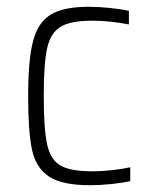

<svg xmlns="http://www.w3.org/2000/svg" viewBox="-20 -538 448 566"><path d="M63 -254Q63 -362 77.5 -417Q92 -472 129.5 -495Q167 -518 242 -518Q271 -518 304.5 -514.5Q338 -511 360 -506V-466Q303 -477 251 -477Q188 -477 158.5 -459Q129 -441 119 -396Q109 -351 109 -256Q109 -157 119 -112Q129 -67 158.5 -50Q188 -33 253 -33Q280 -33 311.5 -36.5Q343 -40 364 -45V-4Q342 1 309 4.5Q276 8 245 8Q163 8 124.5 -17.5Q86 -43 74.5 -96Q63 -149 63 -254Z"/></svg>

Font: Saira Semi Condensed ExtraLight
Style: Regular
Weight: 200
Width: 4
Designer: Hector Gatti with collaboration of the Omnibus-Type team
Foundry: Omnibus-Type
Version: Version 1.001; ttfautohint (v1.8)